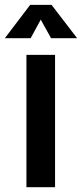

<svg xmlns="http://www.w3.org/2000/svg" viewBox="-27 -779 341 799"><path d="M202.1 0H83V-550.8H202.1ZM185.5 -620.1 142.6 -697.3 100.6 -620.1H-6.8L98.6 -758.8H187.5L293.9 -620.1Z"/></svg>

Font: Allerta
Style: Medium
Weight: 500
Designer: Matt McInerney
Foundry: Matt McInerney
Version: Version 1.0